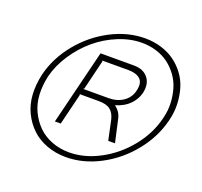

<svg xmlns="http://www.w3.org/2000/svg" viewBox="-140 -974 1205 1148"><g transform="rotate(20 463.0 -400.0)"><path d="M652.8 -502Q666 -554.7 641.1 -578.4Q616.2 -602.1 565.9 -602.1H397.9L400.9 -597.2L355 -408.2L348.1 -403.8H509.8Q564.9 -403.8 603.5 -430.4Q642.1 -457 652.8 -502ZM607.9 -303.2 639.2 -163.1H596.2L569.8 -287.1Q560.5 -328.6 535.6 -347.9Q510.7 -367.2 461.9 -367.2H339.8L342.8 -362.8L293.9 -163.1H256.8L374 -639.2H587.9Q646.5 -639.2 677 -601.3Q707.5 -563.5 692.9 -502Q682.1 -460.4 649.7 -427Q617.2 -393.6 561 -377Q599.6 -349.1 607.9 -303.2ZM857.9 -400.9Q871.6 -452.6 869.4 -501Q867.2 -549.3 854.7 -591.8Q842.3 -634.3 816.7 -669.7Q791 -705.1 757.6 -730.2Q724.1 -755.4 680.2 -769.3Q636.2 -783.2 586.9 -783.2Q513.2 -783.2 437.7 -752.4Q362.3 -721.7 300.5 -669.9Q238.8 -618.2 191.9 -547.6Q145 -477.1 126 -400.9Q112.3 -338.4 115.5 -281.7Q118.7 -225.1 141.8 -176.8Q165 -128.4 200.7 -93.3Q236.3 -58.1 287.6 -38.1Q338.9 -18.1 397.9 -18.1Q496.6 -18.1 594 -70.3Q691.4 -122.6 762.2 -210.7Q833 -298.8 857.9 -400.9ZM896 -400.9Q867.7 -288.1 790.3 -192.4Q712.9 -96.7 606.4 -40.8Q500 15.1 390.1 15.1Q324.2 15.1 267.6 -6.1Q210.9 -27.3 171.1 -65.2Q131.3 -103 106 -155.3Q80.6 -207.5 76.9 -269.5Q73.2 -331.5 88.9 -400.9Q116.7 -513.2 194.3 -608.4Q272 -703.6 378.7 -759.3Q485.4 -814.9 595.2 -814.9Q649.9 -814.9 698.5 -800Q747.1 -785.2 784.4 -758.3Q821.8 -731.4 850.1 -693.6Q878.4 -655.8 892.3 -609.6Q906.2 -563.5 908.4 -510.7Q910.6 -458 896 -400.9Z"/></g></svg>

Font: Sinkin Sans 200 X Light Italic
Style: Regular
Weight: 200
Italic angle: -112°
Designer: Keith Bates
Foundry: K-Type
Version: Sinkin Sans (version 1.0)  by Keith Bates   •   © 2014   www